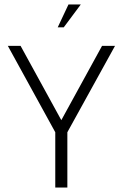

<svg xmlns="http://www.w3.org/2000/svg" viewBox="-20 -838 549 858"><path d="M15 -633H72L254 -301L436 -633H494L281 -247V0H227V-247ZM341 -818 265 -716H238L286 -818Z"/></svg>

Font: TajawalTap
Style: Regular
Weight: 300
Designer: Boutros Fonts
Foundry: Created by Boutros International 2017
Version: Version 2.700